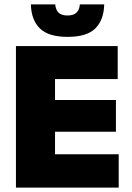

<svg xmlns="http://www.w3.org/2000/svg" viewBox="-20 -847 594 867"><path d="M52 0V-639H228.5V0ZM104.5 0V-150.5H516V0ZM156 -252V-395.5H503.5V-252ZM104.5 -490V-639H511.5V-490ZM285 -680.5Q198.5 -680.5 159.8 -719Q121 -757.5 119.5 -827H229.5Q231 -804 244 -790.5Q257 -777 285 -777Q312.5 -777 325.8 -790.2Q339 -803.5 340.5 -827H450.5Q449 -757.5 410.8 -719Q372.5 -680.5 285 -680.5Z"/></svg>

Font: Anek Latin Medium ExtraBold
Style: Regular
Weight: 800
Version: Version 1.003